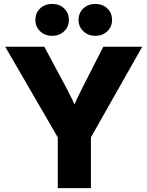

<svg xmlns="http://www.w3.org/2000/svg" viewBox="-20 -968 759 988"><path d="M277.3 0V-261.2L6.8 -727.5H208L322.8 -513.2Q337.9 -484.4 351.8 -455.8Q365.7 -427.2 379.4 -396H348.6Q361.3 -427.2 374.5 -456.1Q387.7 -484.9 402.3 -513.2L511.7 -727.5H711.9L447.8 -261.2V0ZM470.7 -783.7Q433.6 -783.7 408.9 -807.1Q384.3 -830.6 384.3 -865.7Q384.3 -901.4 408.9 -924.6Q433.6 -947.8 470.7 -947.8Q507.8 -947.8 532.2 -924.6Q556.6 -901.4 556.6 -865.7Q556.6 -830.6 532.2 -807.1Q507.8 -783.7 470.7 -783.7ZM248.5 -783.7Q210.9 -783.7 186.5 -807.1Q162.1 -830.6 162.1 -865.7Q162.1 -901.4 186.5 -924.6Q210.9 -947.8 248.5 -947.8Q285.6 -947.8 310.1 -924.6Q334.5 -901.4 334.5 -865.7Q334.5 -830.6 310.1 -807.1Q285.6 -783.7 248.5 -783.7Z"/></svg>

Font: Inter 28pt ExtraBold
Style: Regular
Weight: 800
Designer: Rasmus Andersson
Foundry: rsms
Version: Version 4.001;git-66647c0bb